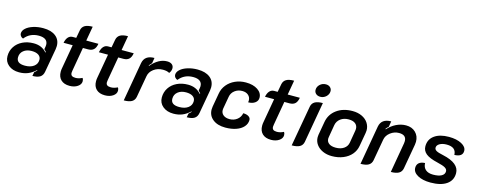

<svg xmlns="http://www.w3.org/2000/svg" viewBox="-33 -1366 5046 2032"><g transform="rotate(15 2490.5 -350.0)"><path d="M20 -126Q20 -184 50 -230Q80 -276 133.5 -302Q187 -328 255 -328Q345 -328 397 -266L402 -271Q394 -282 378 -297L383 -325Q385 -339 385 -345Q385 -382 360 -401Q335 -420 286 -420Q189 -420 131 -347Q114 -353 104 -366Q94 -379 94 -394Q94 -425 123.5 -451.5Q153 -478 203 -493.5Q253 -509 311 -509Q398 -509 447.5 -470Q497 -431 497 -363Q497 -346 494 -328L448 -69Q441 -28 412.5 -9.5Q384 9 329 9L337 -34Q358 -51 365 -60L362 -64Q321 -26 278 -8.5Q235 9 182 9Q110 9 65 -28.5Q20 -66 20 -126ZM357 -174Q357 -207 330 -225.5Q303 -244 255 -244Q200 -244 165.5 -216Q131 -188 131 -142Q131 -108 154 -91.5Q177 -75 224 -75Q284 -75 320.5 -102Q357 -129 357 -174Z M607 -112Q607 -133 611 -152L657 -415H557Q565 -456 585 -478Q605 -500 635 -500H673L689 -587Q696 -624 725.5 -641.5Q755 -659 811 -659L783 -500H916Q909 -456 887 -435.5Q865 -415 826 -415H769L724 -156Q721 -143 721 -131Q721 -109 734 -99Q747 -89 774 -89Q810 -89 847 -108Q858 -95 858 -74Q858 -39 822.5 -15Q787 9 735 9Q674 9 640.5 -23Q607 -55 607 -112Z M994 -112Q994 -133 998 -152L1044 -415H944Q952 -456 972 -478Q992 -500 1022 -500H1060L1076 -587Q1083 -624 1112.5 -641.5Q1142 -659 1198 -659L1170 -500H1303Q1296 -456 1274 -435.5Q1252 -415 1213 -415H1156L1111 -156Q1108 -143 1108 -131Q1108 -109 1121 -99Q1134 -89 1161 -89Q1197 -89 1234 -108Q1245 -95 1245 -74Q1245 -39 1209.5 -15Q1174 9 1122 9Q1061 9 1027.5 -23Q994 -55 994 -112Z M1496 -300 1454 -63Q1447 -26 1417.5 -8.5Q1388 9 1330 9L1405 -420Q1422 -509 1528 -509L1518 -449Q1505 -437 1489 -417L1494 -413Q1575 -509 1668 -509Q1702 -509 1721 -493.5Q1740 -478 1740 -451Q1740 -422 1719 -396Q1693 -412 1648 -412Q1590 -412 1547 -380Q1504 -348 1496 -300Z M1711 -126Q1711 -184 1741 -230Q1771 -276 1824.5 -302Q1878 -328 1946 -328Q2036 -328 2088 -266L2093 -271Q2085 -282 2069 -297L2074 -325Q2076 -339 2076 -345Q2076 -382 2051 -401Q2026 -420 1977 -420Q1880 -420 1822 -347Q1805 -353 1795 -366Q1785 -379 1785 -394Q1785 -425 1814.5 -451.5Q1844 -478 1894 -493.5Q1944 -509 2002 -509Q2089 -509 2138.5 -470Q2188 -431 2188 -363Q2188 -346 2185 -328L2139 -69Q2132 -28 2103.5 -9.5Q2075 9 2020 9L2028 -34Q2049 -51 2056 -60L2053 -64Q2012 -26 1969 -8.5Q1926 9 1873 9Q1801 9 1756 -28.5Q1711 -66 1711 -126ZM2048 -174Q2048 -207 2021 -225.5Q1994 -244 1946 -244Q1891 -244 1856.5 -216Q1822 -188 1822 -142Q1822 -108 1845 -91.5Q1868 -75 1915 -75Q1975 -75 2011.5 -102Q2048 -129 2048 -174Z M2253 -140Q2253 -156 2256 -172L2282 -320Q2291 -375 2326 -418Q2361 -461 2414.5 -485Q2468 -509 2531 -509Q2611 -509 2661 -475.5Q2711 -442 2711 -389Q2711 -355 2682 -333.5Q2653 -312 2607 -312Q2609 -324 2609 -331Q2609 -367 2584 -389.5Q2559 -412 2517 -412Q2470 -412 2435 -385Q2400 -358 2393 -315L2369 -179Q2368 -174 2368 -164Q2368 -130 2393.5 -109.5Q2419 -89 2462 -89Q2509 -89 2544 -116Q2579 -143 2587 -187Q2624 -187 2646.5 -172.5Q2669 -158 2669 -135Q2669 -93 2640 -60Q2611 -27 2559.5 -9Q2508 9 2441 9Q2355 9 2304 -32Q2253 -73 2253 -140Z M2814 -112Q2814 -133 2818 -152L2864 -415H2764Q2772 -456 2792 -478Q2812 -500 2842 -500H2880L2896 -587Q2903 -624 2932.5 -641.5Q2962 -659 3018 -659L2990 -500H3123Q3116 -456 3094 -435.5Q3072 -415 3033 -415H2976L2931 -156Q2928 -143 2928 -131Q2928 -109 2941 -99Q2954 -89 2981 -89Q3017 -89 3054 -108Q3065 -95 3065 -74Q3065 -39 3029.5 -15Q2994 9 2942 9Q2881 9 2847.5 -23Q2814 -55 2814 -112Z M3262 -625Q3262 -659 3289 -684Q3316 -709 3354 -709Q3383 -709 3401 -692.5Q3419 -676 3419 -651Q3419 -617 3392 -591.5Q3365 -566 3328 -566Q3299 -566 3280.5 -582.5Q3262 -599 3262 -625ZM3249 -437Q3256 -474 3286 -491.5Q3316 -509 3373 -509L3295 -63Q3288 -26 3258 -8.5Q3228 9 3170 9Z M3413 -146Q3413 -163 3415 -172L3441 -320Q3456 -406 3526 -457.5Q3596 -509 3700 -509Q3758 -509 3802.5 -488Q3847 -467 3871 -430.5Q3895 -394 3895 -349Q3895 -335 3892 -320L3866 -172Q3857 -119 3822.5 -78Q3788 -37 3732.5 -14Q3677 9 3608 9Q3553 9 3508.5 -11Q3464 -31 3438.5 -66.5Q3413 -102 3413 -146ZM3757 -179 3780 -315Q3782 -329 3782 -335Q3782 -371 3756.5 -392Q3731 -413 3683 -413Q3630 -413 3594 -386Q3558 -359 3550 -315L3527 -179Q3525 -167 3525 -161Q3525 -127 3551 -107.5Q3577 -88 3626 -88Q3679 -88 3714.5 -112.5Q3750 -137 3757 -179Z M3999 -420Q4016 -509 4122 -509L4112 -448Q4096 -434 4083 -417L4088 -413Q4127 -458 4179 -483.5Q4231 -509 4286 -509Q4351 -509 4391 -469.5Q4431 -430 4431 -368Q4431 -353 4428 -335L4380 -63Q4373 -26 4343 -8.5Q4313 9 4256 9L4313 -320Q4315 -329 4315 -344Q4315 -412 4235 -412Q4183 -412 4140.5 -379.5Q4098 -347 4090 -300L4048 -63Q4041 -26 4011.5 -8.5Q3982 9 3924 9Z M4494 -101Q4494 -136 4516.5 -155Q4539 -174 4582 -176Q4583 -130 4612 -104.5Q4641 -79 4694 -79Q4754 -79 4786.5 -97Q4819 -115 4819 -148Q4819 -171 4794 -186Q4769 -201 4708 -215Q4617 -236 4578 -268Q4539 -300 4539 -349Q4539 -424 4597 -466.5Q4655 -509 4756 -509Q4840 -509 4894.5 -480Q4949 -451 4949 -406Q4949 -342 4859 -339Q4857 -424 4754 -424Q4707 -424 4677 -406.5Q4647 -389 4647 -362Q4647 -342 4668.5 -329.5Q4690 -317 4744 -306Q4927 -266 4927 -156Q4927 -77 4864.5 -34Q4802 9 4689 9Q4603 9 4548.5 -21.5Q4494 -52 4494 -101Z"/></g></svg>

Font: K2D SemiBold
Style: Italic
Weight: 600
Italic angle: -10°
Designer: Katatrad Aksorn Co.,Ltd.
Foundry: Cadson Demak Co.,Ltd.
Version: Version 1.000; ttfautohint (v1.6)